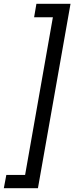

<svg xmlns="http://www.w3.org/2000/svg" viewBox="-31 -831 388 1002"><path d="M337 -811 167 151H-11L2 82H100L245 -741H147L159 -811Z"/></svg>

Font: DM Sans 17pt
Style: Italic
Weight: 400
Italic angle: -10°
Version: Version 4.004;gftools[0.9.30]